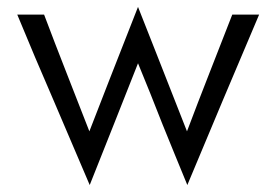

<svg xmlns="http://www.w3.org/2000/svg" viewBox="-20 -483 794 559"><path d="M525.4 55.7C594.7 -110.4 664.1 -275.4 734.4 -440.4H656.2L589.8 -270.5C567.4 -213.9 545.9 -157.2 524.4 -100.6C453.1 -281.2 406.2 -402.3 381.8 -462.9C318.4 -301.8 271.5 -181.6 240.2 -100.6L173.8 -270.5C151.4 -327.1 129.9 -383.8 108.4 -440.4H30.3C64.5 -357.4 99.6 -274.4 135.7 -191.4C170.9 -108.4 206.1 -26.4 241.2 55.7C264.6 -2.9 288.1 -61.5 311.5 -121.1C335 -180.7 358.4 -240.2 381.8 -298.8C406.2 -240.2 429.7 -180.7 453.1 -121.1C477.5 -61.5 501 -2.9 525.4 55.7Z"/></svg>

Font: My Font
Style: Regular
Weight: 400
Designer: Alfredo Marco Pradil
Version: Version 0.001